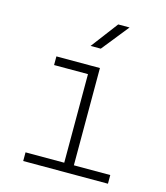

<svg xmlns="http://www.w3.org/2000/svg" viewBox="-116 -874 832 963"><g transform="rotate(15 300.0 -392.5)"><path d="M95 0V-45H296V-505H120V-550H346V-45H535V0ZM272 -645 378 -785H437L325 -645Z"/></g></svg>

Font: Tiny Thin
Style: Regular
Weight: 100
Monospace: yes
Designer: Philipp Nurullin, Konstantin Bulenkov
Foundry: JetBrains
Version: Version 2.251; ttfautohint (v1.8.4.7-5d5b)